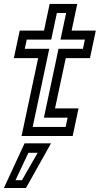

<svg xmlns="http://www.w3.org/2000/svg" viewBox="-21 -697 511 984"><path d="M89.5 0 174.5 -399H50L80 -540H204.5L233.5 -677H375L346 -540H470L440 -399H316L261 -141.5H381.5L351.5 0ZM146.5 -46.5H315.5L325.5 -94H204L279 -447H404L414 -494H289L318 -630.5H270.5L241.5 -494H116L106 -447H231.5ZM-1 266.5 105 37.5H240.5L112 266.5ZM58.5 226.5H91.5L172 86H124.5Z"/></svg>

Font: Tourney Thin Medium
Style: Italic
Weight: 500
Italic angle: -12°
Version: Version 1.015